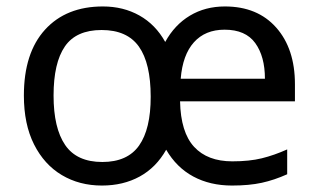

<svg xmlns="http://www.w3.org/2000/svg" viewBox="-20 -565 986 595"><path d="M677 -545Q778 -545 836 -479.5Q894 -414 894 -304V-251H538Q540 -155 581.5 -110Q623 -65 700 -65Q753 -65 791.5 -74.5Q830 -84 870 -102V-25Q830 -7 791 1.5Q752 10 699 10Q631 10 579 -18Q527 -46 495 -101Q464 -46 413 -18Q362 10 296 10Q226 10 171.5 -22.5Q117 -55 85.5 -117.5Q54 -180 54 -269Q54 -401 119.5 -473Q185 -545 299 -545Q362 -545 412 -517Q462 -489 492 -435Q521 -488 568.5 -516.5Q616 -545 677 -545ZM295 -472Q216 -472 181 -421Q146 -370 146 -269Q146 -168 182 -115.5Q218 -63 297 -63Q375 -63 411 -114Q447 -165 447 -265Q447 -369 410.5 -420.5Q374 -472 295 -472ZM676 -473Q616 -473 581 -434Q546 -395 540 -321H801Q801 -390 771 -431.5Q741 -473 676 -473Z"/></svg>

Font: Noto Sans Gunjala Gondi
Style: Regular
Weight: 400
Designer: Ek Type
Foundry: Ek Type
Version: Version 1.004